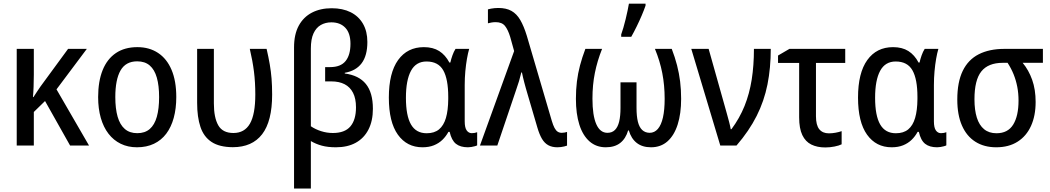

<svg xmlns="http://www.w3.org/2000/svg" viewBox="-20 -811 5853 1070"><path d="M463.9 -538.6 294.9 -313 476.1 0H370.6L231 -248L168.5 -187V0H73.2V-538.6H168.5V-395Q168.5 -360.4 167.2 -327.9Q166 -295.4 163.6 -270H166.5Q175.8 -285.2 186 -299.8Q196.3 -314.5 205.1 -328.1L359.4 -538.6Z M962.4 -270Q962.4 -206.1 948.2 -154.3Q934.1 -102.5 906.5 -65.9Q878.9 -29.3 837.9 -9.8Q796.9 9.8 743.2 9.8Q692.9 9.8 652.8 -9.8Q612.8 -29.3 584.7 -65.7Q556.6 -102.1 541.7 -153.8Q526.9 -205.6 526.9 -270Q526.9 -357.9 552 -420.2Q577.1 -482.4 626 -515.4Q674.8 -548.3 745.6 -548.3Q812 -548.3 860.8 -516.1Q909.7 -483.9 936 -421.9Q962.4 -359.9 962.4 -270ZM622.6 -270Q622.6 -205.6 635.5 -160.6Q648.4 -115.7 675.5 -92.3Q702.6 -68.8 745.1 -68.8Q787.6 -68.8 814.5 -92Q841.3 -115.2 854 -160.2Q866.7 -205.1 866.7 -270Q866.7 -334 854 -378.4Q841.3 -422.9 814.5 -446Q787.6 -469.2 744.6 -469.2Q680.7 -469.2 651.6 -418.2Q622.6 -367.2 622.6 -270Z M1277.3 9.3Q1202.6 8.8 1159.2 -19.8Q1115.7 -48.3 1097.2 -103.3Q1078.6 -158.2 1078.6 -237.8V-538.6H1171.9V-234.4Q1171.9 -155.8 1196.3 -112.8Q1220.7 -69.8 1280.8 -69.8Q1342.8 -69.8 1372.8 -121.8Q1402.8 -173.8 1402.8 -284.2Q1402.8 -352.1 1395.3 -412.1Q1387.7 -472.2 1372.1 -538.6H1465.8Q1476.6 -491.7 1483.4 -452.1Q1490.2 -412.6 1493.4 -372.8Q1496.6 -333 1496.6 -283.7Q1496.6 -135.3 1440.9 -63Q1385.3 9.3 1277.3 9.3Z M1828.6 -765.1Q1889.6 -765.1 1934.1 -742.9Q1978.5 -720.7 2002.9 -678.5Q2027.3 -636.2 2027.3 -577.1Q2027.3 -501 1995.4 -458.5Q1963.4 -416 1901.4 -405.3V-401.4Q1980 -391.1 2019 -343Q2058.1 -294.9 2058.1 -204.6Q2058.1 -137.2 2033.4 -89.1Q2008.8 -41 1962.9 -15.6Q1917 9.8 1852.1 9.8Q1806.6 9.8 1773.4 0.7Q1740.2 -8.3 1712.4 -24.9V239.7H1618.7V-546.9Q1618.7 -619.6 1645 -668Q1671.4 -716.3 1718.5 -740.7Q1765.6 -765.1 1828.6 -765.1ZM1826.7 -686.5Q1793.5 -686.5 1767.6 -671.6Q1741.7 -656.7 1727.1 -624.8Q1712.4 -592.8 1712.4 -540.5V-107.4Q1737.3 -90.3 1769.3 -80.1Q1801.3 -69.8 1835 -69.8Q1901.4 -69.8 1932.6 -106.4Q1963.9 -143.1 1963.9 -212.9Q1963.9 -261.7 1947.5 -293.7Q1931.2 -325.7 1900.6 -341.6Q1870.1 -357.4 1826.7 -357.4H1792V-437H1819.8Q1878.4 -437 1905.8 -470.7Q1933.1 -504.4 1933.1 -566.9Q1933.1 -626 1904.5 -656.2Q1876 -686.5 1826.7 -686.5Z M2357.9 -68.4Q2400.4 -68.4 2426.5 -89.8Q2452.6 -111.3 2465.1 -153.6Q2477.5 -195.8 2478 -258.8V-271Q2478 -370.1 2450.2 -419.2Q2422.4 -468.3 2356.9 -468.3Q2298.3 -468.3 2270.3 -416.3Q2242.2 -364.3 2242.2 -266.1Q2242.2 -166 2270.5 -117.2Q2298.8 -68.4 2357.9 -68.4ZM2334.5 9.8Q2247.6 9.8 2197.3 -60.5Q2147 -130.9 2147 -267.1Q2147 -404.8 2198.7 -476.6Q2250.5 -548.3 2342.3 -548.3Q2393.1 -548.3 2427.5 -526.6Q2461.9 -504.9 2484.4 -462.4H2489.7Q2494.1 -481.9 2501.5 -502.7Q2508.8 -523.4 2518.6 -538.6H2594.7Q2587.9 -515.6 2582.3 -483.4Q2576.7 -451.2 2573.2 -413.6Q2569.8 -376 2569.8 -337.4V-134.8Q2569.8 -99.6 2580.8 -84.2Q2591.8 -68.8 2609.4 -68.8Q2617.2 -68.8 2625.5 -70.3Q2633.8 -71.8 2639.2 -74.2V-1Q2635.3 1.5 2626.2 3.9Q2617.2 6.3 2606.9 8.1Q2596.7 9.8 2587.9 9.8Q2545.4 9.8 2521 -9.5Q2496.6 -28.8 2485.8 -76.2H2479Q2465.3 -50.8 2445.3 -31.5Q2425.3 -12.2 2397.9 -1.2Q2370.6 9.8 2334.5 9.8Z M2654.8 0 2845.2 -526.4 2823.2 -605.5Q2811 -645.5 2794.2 -666.5Q2777.3 -687.5 2742.7 -687.5Q2729.5 -687.5 2718.8 -685.5Q2708 -683.6 2699.2 -681.2V-758.8Q2707 -761.2 2716.6 -762.9Q2726.1 -764.6 2736.3 -765.6Q2746.6 -766.6 2756.8 -766.6Q2801.3 -766.6 2830.3 -750.2Q2859.4 -733.9 2879.4 -699.7Q2899.4 -665.5 2916 -611.3L3055.2 -137.2Q3062.5 -112.8 3070.3 -98.1Q3078.1 -83.5 3087.9 -77.1Q3097.7 -70.8 3110.4 -70.8Q3118.2 -70.8 3126.2 -72.3Q3134.3 -73.7 3140.1 -75.7V0.5Q3133.3 2.9 3124.5 5.1Q3115.7 7.3 3106.2 8.5Q3096.7 9.8 3086.4 9.8Q3056.6 9.8 3035.6 -1.7Q3014.6 -13.2 3000.2 -37.6Q2985.8 -62 2974.6 -100.6L2919.4 -288.6Q2915 -303.7 2910.4 -319.6Q2905.8 -335.4 2901.9 -350.8Q2897.9 -366.2 2894.5 -380.6Q2891.1 -395 2888.7 -407.2H2885.3Q2879.9 -383.8 2872.3 -358.4Q2864.7 -333 2856 -309.1L2751.5 0Z M3723.6 -538.6Q3741.7 -491.7 3753.2 -447Q3764.6 -402.3 3770.3 -356.7Q3775.9 -311 3775.9 -260.3Q3775.9 -177.7 3756.6 -117.2Q3737.3 -56.6 3700 -23.4Q3662.6 9.8 3607.9 9.8Q3559.6 9.8 3528.6 -14.4Q3497.6 -38.6 3484.4 -84H3480.5Q3467.3 -38.6 3436.5 -14.4Q3405.8 9.8 3356 9.8Q3302.7 9.8 3265.4 -22.9Q3228 -55.7 3208.7 -116.2Q3189.5 -176.8 3189.5 -260.3Q3189.5 -311.5 3195.1 -356.9Q3200.7 -402.3 3212.4 -446.5Q3224.1 -490.7 3242.2 -538.6H3335.4Q3308.6 -471.7 3295.2 -404.8Q3281.7 -337.9 3281.7 -261.2Q3281.7 -167.5 3303 -119.1Q3324.2 -70.8 3365.2 -70.8Q3391.1 -70.8 3407.2 -86.9Q3423.3 -103 3430.7 -134Q3438 -165 3438 -210V-352.1H3527.3V-210Q3527.3 -163.1 3534.9 -132.6Q3542.5 -102.1 3558.8 -86.7Q3575.2 -71.3 3600.1 -70.8Q3627.4 -70.8 3646.2 -92.5Q3665 -114.3 3674.6 -156.5Q3684.1 -198.7 3684.1 -260.3Q3684.1 -335.4 3670.9 -403.3Q3657.7 -471.2 3629.9 -538.6ZM3441.9 -606V-619.1Q3447.3 -633.8 3453.9 -656.2Q3460.4 -678.7 3466.6 -703.9Q3472.7 -729 3477.5 -752Q3482.4 -774.9 3484.9 -790.5H3577.6V-779.8Q3569.3 -755.4 3556.4 -725.1Q3543.5 -694.8 3528.3 -663.8Q3513.2 -632.8 3498 -606Z M3832.5 -538.6H3929.2L4019 -219.7Q4024.9 -198.7 4031.5 -175Q4038.1 -151.4 4043.9 -129.2Q4049.8 -106.9 4052.2 -90.8H4056.2Q4101.6 -151.9 4129.2 -220.2Q4156.7 -288.6 4169.2 -367.4Q4181.6 -446.3 4181.6 -538.6H4275.4Q4275.4 -432.6 4257.1 -340.6Q4238.8 -248.5 4196.8 -165Q4154.8 -81.5 4084.5 0H3994.1Z M4690.4 -538.6V-460.4H4527.3V-163.1Q4527.3 -113.3 4545.9 -90.6Q4564.5 -67.9 4599.1 -67.9Q4617.2 -67.9 4636 -71.3Q4654.8 -74.7 4670.4 -80.1V-6.8Q4656.2 0.5 4630.6 5.6Q4605 10.7 4579.1 10.7Q4534.2 10.7 4501.5 -5.4Q4468.8 -21.5 4451.2 -58.3Q4433.6 -95.2 4433.6 -157.2V-460.4H4315.9V-501.5L4379.4 -538.6Z M4972.7 -68.4Q5015.1 -68.4 5041.3 -89.8Q5067.4 -111.3 5079.8 -153.6Q5092.3 -195.8 5092.8 -258.8V-271Q5092.8 -370.1 5064.9 -419.2Q5037.1 -468.3 4971.7 -468.3Q4913.1 -468.3 4885 -416.3Q4856.9 -364.3 4856.9 -266.1Q4856.9 -166 4885.3 -117.2Q4913.6 -68.4 4972.7 -68.4ZM4949.2 9.8Q4862.3 9.8 4812 -60.5Q4761.7 -130.9 4761.7 -267.1Q4761.7 -404.8 4813.5 -476.6Q4865.2 -548.3 4957 -548.3Q5007.8 -548.3 5042.2 -526.6Q5076.7 -504.9 5099.1 -462.4H5104.5Q5108.9 -481.9 5116.2 -502.7Q5123.5 -523.4 5133.3 -538.6H5209.5Q5202.6 -515.6 5197 -483.4Q5191.4 -451.2 5188 -413.6Q5184.6 -376 5184.6 -337.4V-134.8Q5184.6 -99.6 5195.6 -84.2Q5206.5 -68.8 5224.1 -68.8Q5231.9 -68.8 5240.2 -70.3Q5248.5 -71.8 5253.9 -74.2V-1Q5250 1.5 5241 3.9Q5231.9 6.3 5221.7 8.1Q5211.4 9.8 5202.6 9.8Q5160.2 9.8 5135.7 -9.5Q5111.3 -28.8 5100.6 -76.2H5093.8Q5080.1 -50.8 5060.1 -31.5Q5040 -12.2 5012.7 -1.2Q4985.4 9.8 4949.2 9.8Z M5751.5 -242.7Q5751.5 -166 5725.8 -109.4Q5700.2 -52.7 5651.1 -21.5Q5602.1 9.8 5531.7 9.8Q5464.4 9.8 5415.5 -21.2Q5366.7 -52.2 5340.8 -111.6Q5314.9 -170.9 5314.9 -256.3Q5314.9 -353.5 5345.2 -416Q5375.5 -478.5 5434.3 -508.5Q5493.2 -538.6 5577.6 -538.6H5792V-460.9H5679.2Q5712.9 -420.4 5732.2 -366.2Q5751.5 -312 5751.5 -242.7ZM5410.6 -257.8Q5410.6 -197.8 5423.8 -155.5Q5437 -113.3 5464.4 -90.8Q5491.7 -68.4 5533.2 -68.4Q5596.7 -68.4 5626.5 -116.7Q5656.2 -165 5656.2 -250Q5656.2 -290.5 5649.2 -327.1Q5642.1 -363.8 5628.7 -397Q5615.2 -430.2 5595.2 -460.9H5568.4Q5487.3 -460.9 5449 -413.1Q5410.6 -365.2 5410.6 -257.8Z"/></svg>

Font: Open Sans SemiCondensed Medium
Style: Regular
Weight: 500
Width: 4
Designer: Monotype Design Team
Foundry: Monotype Imaging Inc.
Version: Version 3.000